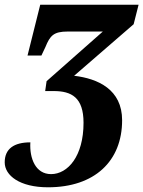

<svg xmlns="http://www.w3.org/2000/svg" viewBox="-50 -556 609 816"><path d="M154 240C352 240 469 129 469 -45C469 -176 366 -222 265 -234L518 -453L539 -536H121L67 -320H126L143 -356C163 -405 178 -422 238 -422H387L148 -211L142 -169H178C254 -169 305 -142 305 -34C305 108 238 184 167 184C101 184 75 117 79 49C10 49 -30 76 -30 134C-30 190 34 240 154 240Z"/></svg>

Font: Noto Serif SemiCondensed Extra
Style: Italic
Weight: 800
Width: 4
Italic angle: -12°
Designer: Monotype Design Team
Foundry: Monotype Imaging Inc.
Version: Version 1.901